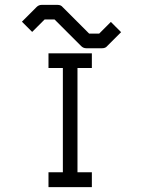

<svg xmlns="http://www.w3.org/2000/svg" viewBox="-20 -816 580 788"><path d="M179 -597H357V-537H298V-109H357V-48H179V-109H238V-537H179ZM91 -706 70 -727 130 -787Q139 -796 151 -796H216Q230 -796 237 -787L346 -678H387L435 -726L456 -705L477 -684L420 -627Q413 -618 399 -618H334Q322 -618 313 -627L204 -736H163L112 -685Z"/></svg>

Font: 3270 Nerd Font Mono
Style: Regular
Weight: 400
Monospace: yes
Version: Version 3.0.1;Nerd Fonts 3.0.0